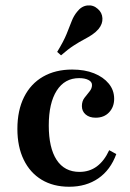

<svg xmlns="http://www.w3.org/2000/svg" viewBox="-20 -689 487 720"><path d="M239.5 11.3Q179.8 11.3 136.3 -14.9Q92.7 -41.1 69 -89.9Q45.2 -138.7 45.2 -205.6Q45.2 -275 70.2 -325Q95.2 -375 141.5 -401.6Q187.9 -428.2 250.8 -428.2Q297.6 -428.2 332.7 -414.1Q367.7 -400 387.9 -375.4Q408.1 -350.8 408.1 -318.5Q408.1 -287.9 389.1 -267.7Q370.2 -247.6 338.7 -247.6Q315.3 -247.6 301.2 -259.7Q287.1 -271.8 287.1 -291.1Q287.1 -309.7 296.8 -322.2Q306.5 -334.7 315.7 -346Q325 -357.3 325 -370.2Q325 -382.3 311.7 -389.1Q298.4 -396 276.6 -396Q222.6 -396 192.7 -349.2Q162.9 -302.4 162.9 -218.5Q162.9 -134.7 192.3 -89.5Q221.8 -44.4 278.2 -44.4Q315.3 -44.4 343.1 -64.9Q371 -85.5 389.5 -125.8L416.1 -111.3Q394.4 -51.6 348.8 -20.2Q303.2 11.3 239.5 11.3ZM208.9 -481.5 194.4 -494.4Q218.5 -533.9 229.8 -561.7Q241.1 -589.5 248.8 -609.7Q256.5 -629.8 269.4 -645.2Q285.5 -666.1 307.7 -668.5Q329.8 -671 346.8 -655.6Q362.9 -641.9 364.1 -620.6Q365.3 -599.2 349.2 -579.8Q338.7 -567.7 325.4 -558.9Q312.1 -550 295.2 -541.1Q278.2 -532.3 256.9 -518.5Q235.5 -504.8 208.9 -481.5Z"/></svg>

Font: Playfair
Style: Bold
Weight: 700
Designer: Claus Eggers Sørensen
Foundry: Claus Eggers Sørensen
Version: Version 2.001;gftools[0.9.30]